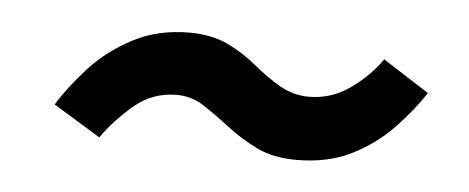

<svg xmlns="http://www.w3.org/2000/svg" viewBox="-27 -426 535 219"><g transform="rotate(5 241.0 -317.0)"><path d="M317 -250Q290 -250 271 -259.5Q252 -269 236.5 -281Q221 -293 206.5 -302.5Q192 -312 175 -312Q147 -312 126 -294Q105 -276 91 -256L37 -289Q50 -310 70 -332Q90 -354 118.5 -369Q147 -384 183 -384Q209 -384 227.5 -375Q246 -366 261 -353.5Q276 -341 291.5 -332Q307 -323 325 -323Q351 -323 372.5 -338.5Q394 -354 407 -373L460 -339Q447 -319 427 -298Q407 -277 380 -263.5Q353 -250 317 -250Z"/></g></svg>

Font: Fira Sans Variable
Style: Italic
Weight: 397
Italic angle: -8°
Designer: Carrois Corporate & Edenspiekermann AG
Foundry: Carrois Corporate GbR & Edenspiekermann AG
Version: Version 4.202